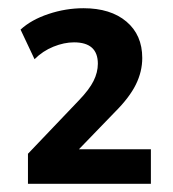

<svg xmlns="http://www.w3.org/2000/svg" viewBox="-20 -729 420 467"><path d="M48 -282V-355L172 -485Q197 -511 207.5 -532Q218 -553 218 -574Q218 -626 160 -626Q136 -626 110 -615.5Q84 -605 64 -585L30 -657Q56 -681 98 -695Q140 -709 183 -709Q249 -709 287.5 -676.5Q326 -644 326 -588Q326 -555 310.5 -523.5Q295 -492 260 -457L172 -366H347V-282Z"/></svg>

Font: Nunito Sans
Style: Bold
Weight: 700
Designer: Vernon Adams
Foundry: Vernon Adams
Version: Version 3.101; ttfautohint (v1.8.4.7-5d5b);gftools[0.9.27]